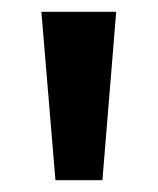

<svg xmlns="http://www.w3.org/2000/svg" viewBox="-20 -802 270 329"><path d="M155.5 -493.2H75L50.9 -781.8H179.1Z"/></svg>

Font: Spartan MB
Style: Bold
Weight: 700
Designer: Matt Bailey, Mirko Velimirovic
Foundry: Matt Bailey
Version: Version 1.005